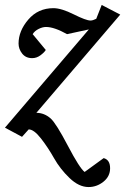

<svg xmlns="http://www.w3.org/2000/svg" viewBox="-36 -527 506 776"><path d="M450 -468 111 -71Q143 -71 169 -48Q191 -28 238.5 62.5Q286 153 306 168L383 112Q409 119 409 153Q409 186 382 207.5Q355 229 322 229Q283 229 245 192.5Q207 156 182.5 112.5Q158 69 129.5 32.5Q101 -4 80 -4L53 26L-16 -11L323 -408L235 -389Q183 -418 150 -418Q136 -418 120 -410Q104 -402 96 -389L149 -325Q143 -315 127.5 -303.5Q112 -292 94 -292Q68 -292 53.5 -310.5Q39 -329 39 -351Q39 -402 78.5 -448Q118 -494 180 -494Q212 -494 262 -469Q312 -444 330 -444Q339 -444 353 -451L375 -507Z"/></svg>

Font: Veleka
Style: Italic
Weight: 400
Italic angle: -12°
Designer: Stefan Peev, Context Ltd, 2016; SIL International, 1997-2014.
Foundry: Stefan Peev, Context Ltd, 2016
Version: Version 1.000